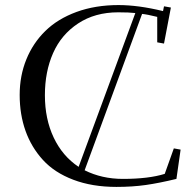

<svg xmlns="http://www.w3.org/2000/svg" viewBox="-20 -732 776 762"><path d="M58.1 -355Q58.1 -431.2 84.5 -496.1Q110.8 -561 159.9 -609.1Q209 -657.2 283.7 -684.6Q358.4 -711.9 450.2 -711.9Q529.3 -711.9 627 -688L630.9 -707L658.2 -702.1L630.9 -559.1L604 -564V-665Q564.5 -674.8 543.9 -676.8L315.9 -56.2Q384.3 -22 467.8 -22Q569.8 -22 633.8 -42L669.9 -143.1L696.8 -138.2L680.2 -22Q611.8 -5.4 558.6 2.2Q505.4 9.8 441.9 9.8Q345.7 9.8 271 -18.6Q196.3 -46.9 150.4 -97.2Q104.5 -147.5 81.3 -212.6Q58.1 -277.8 58.1 -355ZM158.2 -354Q158.2 -259.8 193.1 -186Q228 -112.3 292 -69.8L517.1 -680.2Q493.2 -683.1 449.2 -683.1Q356.9 -683.1 290 -638.9Q223.1 -594.7 190.7 -521.2Q158.2 -447.8 158.2 -354Z"/></svg>

Font: Dehuti
Style: Bold
Weight: 700
Version: Version 1.2